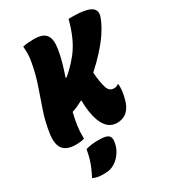

<svg xmlns="http://www.w3.org/2000/svg" viewBox="-226 -837 1111 1225"><g transform="rotate(-30 330.0 -225.0)"><path d="M134 -701Q153 -706 175 -707.5Q197 -709 218 -709Q283 -709 306 -677Q329 -645 318 -578Q310 -528 297 -483Q284 -438 269 -395L274 -392Q299 -412 324.5 -438Q350 -464 375 -495Q439 -576 473 -710H503Q591 -710 630 -690Q669 -670 658 -626Q651 -603 637.5 -576Q624 -549 601 -514Q571 -470 528.5 -423.5Q486 -377 438 -334Q442 -269 457 -218Q469 -181 504 -181Q523 -181 534 -191H540Q542 -169 539.5 -144Q537 -119 529 -89Q522 -61 512 -42Q502 -23 488 -9Q458 20 410 20Q338 20 306 -68Q284 -130 284 -216L280 -219Q236 -194 199 -183Q188 -140 181.5 -94.5Q175 -49 176 1Q152 9 113 9Q49 9 21 -24.5Q-7 -58 3 -133Q14 -211 38 -283Q62 -355 88.5 -430Q115 -505 130 -590Q140 -640 134 -701ZM157 67Q181 60 202 57.5Q223 55 254 55Q304 55 321.5 68Q339 81 335 111Q331 150 310.5 183Q290 216 261 236Q240 250 221.5 255Q203 260 168 260Q124 260 95 245Q111 214 122 188.5Q133 163 141.5 134.5Q150 106 157 67Z"/></g></svg>

Font: Recursive Mn Csl St Blk
Style: Italic
Weight: 900
Italic angle: -15°
Monospace: yes
Version: Version 1.079;hotconv 1.0.112;makeotfexe 2.5.65598; ttfautoh